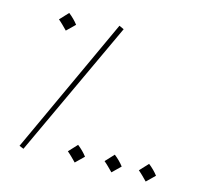

<svg xmlns="http://www.w3.org/2000/svg" viewBox="-101 -804 1008 930"><g transform="rotate(15 403.0 -339.0)"><path d="M92 9 411 -676 387 -687 70 0ZM142 -597 183 -637C171 -653 154 -670 136 -684L96 -641C114 -626 124 -615 142 -597ZM349 9 390 -31C378 -47 361 -64 343 -78L303 -35C321 -20 331 -9 349 9ZM533 9 574 -31C562 -47 545 -64 527 -78L487 -35C505 -20 515 -9 533 9ZM705 9 746 -31C734 -47 717 -64 699 -78L659 -35C677 -20 687 -9 705 9Z"/></g></svg>

Font: Noto Sans Arabic UI Th
Style: Regular
Weight: 100
Designer: Monotype Design Team, Nadine Chahine and Nizar Qandah
Foundry: Monotype Imaging Inc.
Version: Version 2.010